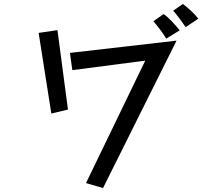

<svg xmlns="http://www.w3.org/2000/svg" viewBox="-20 -895 1040 969"><path d="M917 -758Q905 -776 886 -801.5Q867 -827 854 -841L903 -875Q923 -860 944 -840.5Q965 -821 981 -801ZM819 -700Q806 -722 787 -747Q768 -772 754 -788L806 -824Q825 -811 847.5 -787Q870 -763 887 -742ZM175 -729 270 -743 323 -342 239 -322ZM713 -589 345 -541 333 -628 871 -690 500 54 414 29Z"/></svg>

Font: Stick
Style: Regular
Weight: 400
Designer: Fontworks Inc.
Foundry: Fontworks Inc.
Version: Version 1.100